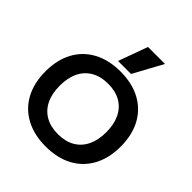

<svg xmlns="http://www.w3.org/2000/svg" viewBox="-264 -1174 1358 1358"><g transform="rotate(45 415.5 -495.0)"><path d="M415 10Q300 10 215 -35.5Q130 -81 84.5 -165.5Q39 -250 39 -365Q39 -481 84.5 -565Q130 -649 215 -694.5Q300 -740 415 -740Q532 -740 616.5 -694.5Q701 -649 746.5 -565Q792 -481 792 -365Q792 -250 746.5 -165.5Q701 -81 616.5 -35.5Q532 10 415 10ZM415 -113Q489 -113 541 -143Q593 -173 620.5 -229.5Q648 -286 648 -365Q648 -444 620.5 -500.5Q593 -557 541 -587Q489 -617 415 -617Q342 -617 289.5 -587Q237 -557 209.5 -500.5Q182 -444 182 -365Q182 -286 209.5 -229.5Q237 -173 289.5 -143Q342 -113 415 -113ZM480 -780H350L430 -1000H600Z"/></g></svg>

Font: M PLUS 1
Style: Bold
Weight: 700
Designer: Coji Morishita
Foundry: UNDERFOREST DESIGN
Version: Version 1.001